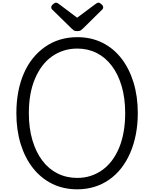

<svg xmlns="http://www.w3.org/2000/svg" viewBox="-20 -1392 1148 1431"><path d="M556 19Q452 19 368.5 -22.5Q285 -64 225.5 -139.5Q166 -215 134 -319Q102 -423 102 -549Q102 -633 116 -707Q130 -781 157.5 -844.5Q185 -908 225 -957.5Q265 -1007 315.5 -1042.5Q366 -1078 426.5 -1096.5Q487 -1115 556 -1115Q659 -1115 742 -1074Q825 -1033 884 -957.5Q943 -882 975 -778Q1007 -674 1007 -549Q1007 -465 992.5 -390.5Q978 -316 950.5 -252.5Q923 -189 884 -139Q845 -89 794.5 -53.5Q744 -18 684 0.5Q624 19 556 19ZM556 -66Q609 -66 655.5 -81Q702 -96 742 -124.5Q782 -153 813.5 -194.5Q845 -236 867.5 -290Q890 -344 901.5 -409Q913 -474 913 -549Q913 -660 887 -749Q861 -838 813.5 -901Q766 -964 700.5 -997Q635 -1030 556 -1030Q502 -1030 455 -1015Q408 -1000 367.5 -971.5Q327 -943 295.5 -901.5Q264 -860 241 -806Q218 -752 206.5 -688Q195 -624 195 -549Q195 -437 221.5 -347.5Q248 -258 295.5 -195Q343 -132 409.5 -99Q476 -66 556 -66ZM714 -1372Q723 -1372 736 -1360.5Q749 -1349 749 -1338Q749 -1336 748.5 -1332Q748 -1328 743 -1322L599 -1180Q592 -1174 583.5 -1167Q575 -1160 555 -1160Q536 -1160 528 -1167Q520 -1174 513 -1180L368 -1322Q363 -1328 362.5 -1332Q362 -1336 362 -1338Q362 -1349 375 -1360.5Q388 -1372 397 -1372Q404 -1372 409.5 -1368.5Q415 -1365 422 -1360L555 -1260L689 -1360Q697 -1365 702 -1368.5Q707 -1372 714 -1372Z"/></svg>

Font: Playwrite FR Moderne
Style: Regular
Weight: 400
Designer: Veronika Burian, José Scaglione
Foundry: TypeTogether
Version: Version 1.002